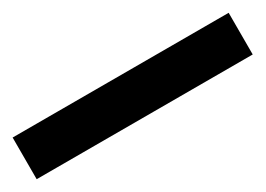

<svg xmlns="http://www.w3.org/2000/svg" viewBox="-17 -91 569 411"><g transform="rotate(-30 267.0 114.5)"><path d="M0 166H534V63H0Z"/></g></svg>

Font: Archivo ExtraBold
Style: Regular
Weight: 800
Designer: Hector Gatti
Foundry: Omnibus-Type
Version: Version 2.001